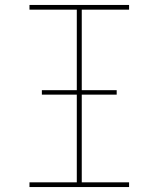

<svg xmlns="http://www.w3.org/2000/svg" viewBox="-20 -755 640 775"><path d="M501 0H99V-19H290V-716H99V-735H501V-716H310V-19H501ZM149 -373V-391H451V-373Z"/></svg>

Font: Iosevka Thin Extended
Style: Regular
Weight: 100
Width: 7
Monospace: yes
Designer: Belleve Invis
Foundry: Belleve Invis
Version: Version 32.5.0; ttfautohint (v1.8.4)